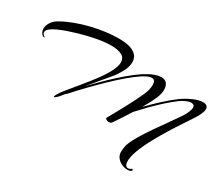

<svg xmlns="http://www.w3.org/2000/svg" viewBox="-154 -1009 1792 1577"><g transform="rotate(30 741.5 -220.5)"><path d="M1173 229Q1148 229 1119.5 216.5Q1091 204 1072.5 179.5Q1054 155 1056 120Q1057 99 1060.5 78.5Q1064 58 1076.5 29Q1089 0 1116.5 -46.5Q1144 -93 1193.5 -165Q1243 -237 1320 -345Q1357 -396 1372 -429Q1387 -462 1387 -481Q1387 -497 1378 -504Q1369 -511 1355 -511Q1335 -511 1307.5 -499Q1280 -487 1255 -468Q1208 -433 1159 -388.5Q1110 -344 1064 -297Q1018 -250 978 -206Q945 -153 916 -109.5Q887 -66 874 -47Q870 -40 861.5 -37Q853 -34 845 -34Q831 -34 820 -41.5Q809 -49 815 -60Q815 -60 827 -81Q839 -102 858.5 -137Q878 -172 900.5 -214Q923 -256 944 -297.5Q965 -339 980.5 -374Q996 -409 1001 -429Q1007 -455 1007 -477Q1007 -499 999 -512.5Q991 -526 971 -526Q958 -526 938 -518Q918 -510 891 -493Q845 -463 787.5 -414.5Q730 -366 668.5 -306.5Q607 -247 546.5 -184.5Q486 -122 434 -63Q431 -60 427 -60Q389 -11 370.5 4Q352 19 352 10Q352 -10 407 -79Q450 -132 499.5 -191.5Q549 -251 592.5 -310Q636 -369 662 -420Q688 -471 688 -506Q688 -553 649.5 -571Q611 -589 552 -589Q505 -589 451.5 -580.5Q398 -572 345.5 -559.5Q293 -547 249 -533.5Q205 -520 178 -511Q134 -496 97 -479Q60 -462 38.5 -444.5Q17 -427 17 -409Q17 -392 40 -376Q42 -375 42 -373Q42 -371 37 -371Q32 -371 27 -374Q-2 -394 -2 -432Q-2 -460 17 -491Q36 -522 76 -544Q127 -573 190 -596.5Q253 -620 320 -636.5Q387 -653 452.5 -661.5Q518 -670 574 -670Q648 -670 690.5 -655Q733 -640 751 -614Q769 -588 769 -556Q769 -513 743.5 -465Q718 -417 687 -379Q659 -345 615.5 -294Q572 -243 530 -191Q591 -255 654 -316Q717 -377 776 -427Q835 -477 882 -508Q933 -541 971.5 -555.5Q1010 -570 1037 -570Q1075 -570 1091.5 -547Q1108 -524 1108 -490Q1108 -454 1091 -412Q1080 -385 1062 -350.5Q1044 -316 1022 -279Q1074 -333 1132.5 -387Q1191 -441 1246 -482Q1294 -517 1347 -540Q1400 -563 1437 -563Q1459 -563 1472 -553.5Q1485 -544 1485 -523Q1485 -505 1473 -477Q1461 -449 1435 -410Q1333 -259 1269.5 -150.5Q1206 -42 1176 30Q1146 102 1142 145Q1141 150 1141 155Q1141 160 1141 165Q1141 193 1150.5 204.5Q1160 216 1172 216Q1187 216 1200 205Q1204 203 1205 203Q1210 203 1213 208Q1216 213 1211 218Q1197 229 1173 229Z"/></g></svg>

Font: Arizonia
Style: Regular
Weight: 400
Designer: Robert E. Leuschke
Foundry: Robert E. Leuschke
Version: Version 1.010; ttfautohint (v1.8.4.7-5d5b)